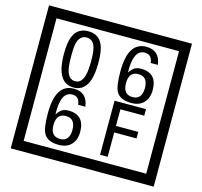

<svg xmlns="http://www.w3.org/2000/svg" viewBox="-141 -1116 1436 1362"><g transform="rotate(15 577.5 -435.0)"><path d="M1103 90H53V-960H1103ZM1028 15V-885H128V15ZM497 -656Q497 -442 371 -442Q244 -442 244 -656Q244 -744 265 -789Q294 -855 371 -855Q448 -855 477 -789Q497 -745 497 -656ZM444 -656Q444 -723 435 -752Q420 -809 371 -809Q322 -809 306 -752Q298 -723 298 -656Q298 -587 306 -553Q322 -488 371 -488Q419 -488 435 -554Q444 -587 444 -656ZM919 -569Q919 -511 886.5 -476.5Q854 -442 795 -442Q711 -442 684 -493Q663 -531 663 -639Q663 -855 797 -855Q895 -855 908 -752H855Q850 -812 796 -812Q713 -812 717 -645Q738 -673 748 -680Q768 -695 801 -695Q919 -695 919 -569ZM862 -569Q862 -653 793 -653Q723 -653 723 -569Q723 -485 793 -485Q862 -485 862 -569ZM499 -149Q499 -91 466.5 -56.5Q434 -22 375 -22Q291 -22 264 -73Q243 -111 243 -219Q243 -435 377 -435Q475 -435 488 -332H435Q430 -392 376 -392Q293 -392 297 -225Q318 -253 328 -260Q348 -275 381 -275Q499 -275 499 -149ZM442 -149Q442 -233 373 -233Q303 -233 303 -149Q303 -65 373 -65Q442 -65 442 -149ZM908 -379H733V-257H897V-209H733V-30H677V-427H908Z"/></g></svg>

Font: Unicode BMP Fallback SIL
Style: Regular
Weight: 400
Foundry: NRSI, SIL International
Version: Version 5.1 Based on Unicode 5.1